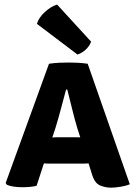

<svg xmlns="http://www.w3.org/2000/svg" viewBox="-20 -838 611 866"><path d="M211.5 -100Q203.5 -100 194.8 -100.2Q186 -100.5 178 -101L145 0Q131 3.5 114.8 5Q98.5 6.5 81 6.5Q61.5 6.5 42.2 3.8Q23 1 11 -4.5L5.5 -12.5L201 -550.5Q225 -554 248.2 -555Q271.5 -556 291 -556Q308.5 -556 329.2 -555Q350 -554 375.5 -550.5L565.5 -7Q548.5 0.5 523 4.5Q497.5 8.5 481.5 8.5Q455 8.5 430.8 -1.8Q406.5 -12 394 -54.5L379.5 -101Q371 -100.5 362.2 -100.2Q353.5 -100 345.5 -100ZM231 -263.5 216 -218Q224 -218.5 232.2 -218.8Q240.5 -219 248.5 -219H313.5Q321 -219 328 -218.8Q335 -218.5 342 -218.5L328.5 -260.5Q317 -299 305.2 -347Q293.5 -395 283.5 -434H278Q268 -396.5 255.2 -348.8Q242.5 -301 231 -263.5ZM237.5 -817.5 391 -650Q383.5 -629.5 365.8 -613.5Q348 -597.5 329.5 -592L146.5 -730.5Q155 -759 182.5 -784Q210 -809 237.5 -817.5Z"/></svg>

Font: Signika Negative SC
Style: Bold
Weight: 700
Designer: Anna Giedryś
Foundry: Anna Giedryś
Version: Version 2.000; ttfautohint (v1.8.3) -l 8 -r 50 -G 200 -x 9 -